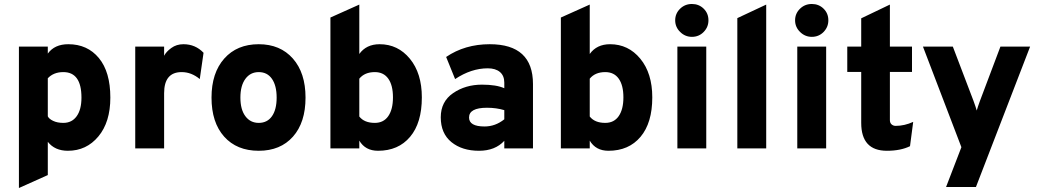

<svg xmlns="http://www.w3.org/2000/svg" viewBox="-20 -745 5217 964"><path d="M321 12Q255 12 220 -33V134L75 199V-511H220V-476Q254 -523 323 -523Q419 -523 476.5 -453.5Q534 -384 534 -255Q534 -132 474 -60Q414 12 321 12ZM298 -128Q341 -128 365 -161.5Q389 -195 389 -255Q389 -383 298 -383Q249 -383 220 -352V-161Q226 -148 247 -138Q268 -128 298 -128Z M659 0V-511H804V-465Q814 -485 840 -504Q866 -523 901 -523Q961 -523 1002 -480L983 -348Q941 -383 892 -383Q804 -383 804 -277V0Z M1279 12Q1169 12 1105.5 -59Q1042 -130 1042 -255Q1042 -379 1106 -451Q1170 -523 1279 -523Q1387 -523 1450.5 -451Q1514 -379 1514 -255Q1514 -130 1451 -59Q1388 12 1279 12ZM1279 -128Q1322 -128 1345.5 -161.5Q1369 -195 1369 -255Q1369 -315 1345.5 -349Q1322 -383 1279 -383Q1237 -383 1212 -349Q1187 -315 1187 -255Q1187 -195 1212 -161.5Q1237 -128 1279 -128Z M1878 12Q1814 12 1784 -39V0H1639V-657L1784 -722V-474Q1819 -523 1886 -523Q1978 -523 2038 -450Q2098 -377 2098 -256Q2098 -128 2039 -58Q1980 12 1878 12ZM1862 -128Q1906 -128 1929.5 -162Q1953 -196 1953 -256Q1953 -317 1929.5 -350Q1906 -383 1862 -383Q1811 -383 1784 -350V-160Q1809 -128 1862 -128Z M2512 0V-38Q2466 12 2385 12Q2300 12 2246.5 -31.5Q2193 -75 2193 -156Q2193 -235 2255 -277.5Q2317 -320 2400 -320Q2472 -320 2512 -302V-330Q2512 -365 2490 -383.5Q2468 -402 2429 -402Q2346 -402 2265 -348L2220 -459Q2314 -523 2439 -523Q2656 -523 2656 -323V0ZM2413 -110Q2467 -110 2512 -146V-192Q2472 -204 2425 -204Q2335 -204 2335 -155Q2335 -110 2413 -110Z M3035 12Q2971 12 2941 -39V0H2796V-657L2941 -722V-474Q2976 -523 3043 -523Q3135 -523 3195 -450Q3255 -377 3255 -256Q3255 -128 3196 -58Q3137 12 3035 12ZM3019 -128Q3063 -128 3086.5 -162Q3110 -196 3110 -256Q3110 -317 3086.5 -350Q3063 -383 3019 -383Q2968 -383 2941 -350V-160Q2966 -128 3019 -128Z M3454 -560Q3420 -560 3395 -584.5Q3370 -609 3370 -643Q3370 -677 3394.5 -701Q3419 -725 3454 -725Q3489 -725 3513 -701.5Q3537 -678 3537 -643Q3537 -609 3513 -584.5Q3489 -560 3454 -560ZM3381 0V-511H3526V0Z M3682 0V-654L3827 -722V0Z M4056 -560Q4022 -560 3997 -584.5Q3972 -609 3972 -643Q3972 -677 3996.5 -701Q4021 -725 4056 -725Q4091 -725 4115 -701.5Q4139 -678 4139 -643Q4139 -609 4115 -584.5Q4091 -560 4056 -560ZM3983 0V-511H4128V0Z M4433 12Q4304 12 4304 -128V-384H4234V-511H4304V-653L4448 -722V-511H4559V-384H4448V-142Q4448 -128 4456.5 -120.5Q4465 -113 4477 -113Q4521 -113 4565 -133L4549 -11Q4502 12 4433 12Z M4730 194 4807 -6 4614 -511H4764L4868 -238Q4879 -208 4884 -190Q4889 -208 4900 -238L5003 -511H5152L4880 194Z"/></svg>

Font: Overpass Heavy
Style: Regular
Weight: 900
Designer: Delve Withrington, Thomas Jockin
Foundry: Delve Fonts
Version: Version 3.000;DELV;Overpass